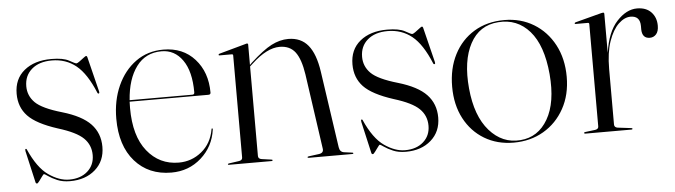

<svg xmlns="http://www.w3.org/2000/svg" viewBox="-37 -567 2468 702"><g transform="rotate(-5 1197.0 -216.0)"><path d="M193.5 3Q235.5 3 261 -19.8Q286.5 -42.5 286.5 -79Q286.5 -116 260.8 -141.2Q235 -166.5 168 -187Q90.5 -212 59.8 -244.5Q29 -277 29 -326Q29 -380.5 66.5 -411.2Q104 -442 166 -442Q210 -442 231.2 -430Q252.5 -418 256.5 -418Q260 -418 268.2 -424Q276.5 -430 284.2 -436Q292 -442 294 -442Q296.5 -442 298 -438L330 -309Q331.5 -303 329 -301.5Q325.5 -300 323.5 -304Q294 -376 256.5 -406.2Q219 -436.5 167.5 -436.5Q121 -436.5 93.8 -413Q66.5 -389.5 66.5 -350.5Q66.5 -315.5 91.5 -290.5Q116.5 -265.5 189 -244.5Q260.5 -223.5 292.5 -189.8Q324.5 -156 324.5 -106Q324.5 -54 288.8 -22.5Q253 9 196 9Q169 9 149.2 0.5Q129.5 -8 117.5 -16.5Q105.5 -25 102.5 -25Q101 -25 95.2 -17Q89.5 -9 83.5 -1Q77.5 7 75 7Q70.5 7 69.5 2L43 -114Q41.5 -121 44 -122.5Q46.5 -123.5 48 -121Q79 -51 118 -24Q157 3 193.5 3Z M735.5 -269Q735.5 -261.5 727 -261.5H438Q437.5 -250 437.5 -238Q437.5 -135.5 482.2 -79.8Q527 -24 598 -24Q645.5 -24 682 -53.8Q718.5 -83.5 727.5 -134.5Q728 -138 729.5 -138Q732.5 -138 732 -133.5Q723.5 -71.5 677.8 -30.8Q632 10 568 10Q484.5 10 434.2 -47.2Q384 -104.5 384 -203.5Q384 -270.5 408.2 -324.2Q432.5 -378 475.8 -409.2Q519 -440.5 577 -440.5Q649 -440.5 692.2 -392.2Q735.5 -344 735.5 -269ZM570 -435Q511.5 -435 477.8 -389.8Q444 -344.5 438.5 -267H669Q676.5 -267 676.5 -275Q676.5 -352 647.2 -393.5Q618 -435 570 -435Z M888 -431.5V-357L896 -365Q942.5 -407.5 973.5 -423.5Q1004.5 -439.5 1035.5 -439.5Q1082 -439.5 1108.2 -407.5Q1134.5 -375.5 1144 -310L1185 -29Q1187.5 -11 1203.5 -9L1233 -5Q1236.5 -4.5 1236.5 -2.5Q1236.5 0 1233 0H1072.5Q1068.5 0 1068.5 -2.5Q1068.5 -5 1073.5 -5.5L1111 -10.5Q1129 -13 1126.5 -29L1087 -305Q1078.5 -361.5 1058.8 -387.5Q1039 -413.5 1001.5 -413.5Q955 -413.5 899 -361.5L888 -351.5V-23Q888 -12.5 900 -10.5L935.5 -5.5Q940 -5.5 940 -2.5Q940 0 936.5 0H779Q776 0 776 -2.5Q776 -4 780 -5L818 -10.5Q830 -12.5 830 -22.5V-397Q830 -401.5 825 -401.5H779.5Q777 -401.5 777 -404Q777 -406 780 -407.5L877.5 -434.5Q881.5 -436 884 -436Q888 -436 888 -431.5Z M1426 3Q1468 3 1493.5 -19.8Q1519 -42.5 1519 -79Q1519 -116 1493.2 -141.2Q1467.5 -166.5 1400.5 -187Q1323 -212 1292.2 -244.5Q1261.5 -277 1261.5 -326Q1261.5 -380.5 1299 -411.2Q1336.5 -442 1398.5 -442Q1442.5 -442 1463.8 -430Q1485 -418 1489 -418Q1492.5 -418 1500.8 -424Q1509 -430 1516.8 -436Q1524.5 -442 1526.5 -442Q1529 -442 1530.5 -438L1562.5 -309Q1564 -303 1561.5 -301.5Q1558 -300 1556 -304Q1526.5 -376 1489 -406.2Q1451.5 -436.5 1400 -436.5Q1353.5 -436.5 1326.2 -413Q1299 -389.5 1299 -350.5Q1299 -315.5 1324 -290.5Q1349 -265.5 1421.5 -244.5Q1493 -223.5 1525 -189.8Q1557 -156 1557 -106Q1557 -54 1521.2 -22.5Q1485.5 9 1428.5 9Q1401.5 9 1381.8 0.5Q1362 -8 1350 -16.5Q1338 -25 1335 -25Q1333.5 -25 1327.8 -17Q1322 -9 1316 -1Q1310 7 1307.5 7Q1303 7 1302 2L1275.5 -114Q1274 -121 1276.5 -122.5Q1279 -123.5 1280.5 -121Q1311.5 -51 1350.5 -24Q1389.5 3 1426 3Z M1828.5 -439.5Q1888.5 -439.5 1936 -410.8Q1983.5 -382 2010.8 -330.8Q2038 -279.5 2038 -213Q2038 -147 2010.2 -96.8Q1982.5 -46.5 1934.2 -18.2Q1886 10 1824.5 10Q1764 10 1717.2 -18Q1670.5 -46 1644 -96.2Q1617.5 -146.5 1617.5 -213Q1617.5 -280 1643.8 -331Q1670 -382 1717.5 -410.8Q1765 -439.5 1828.5 -439.5ZM1849.5 3Q1915 -2 1950.2 -62.8Q1985.5 -123.5 1976.5 -228Q1967 -334.5 1921.2 -386.8Q1875.5 -439 1805.5 -433.5Q1736 -428.5 1702.5 -366Q1669 -303.5 1678.5 -201.5Q1688 -99.5 1735.5 -45.5Q1783 8.5 1849.5 3Z M2195 -430V-287Q2206 -363 2241.2 -401.2Q2276.5 -439.5 2315.5 -439.5Q2349 -439.5 2367.5 -420Q2386 -400.5 2386 -370Q2386 -349.5 2376.8 -339Q2367.5 -328.5 2353.5 -328.5Q2325.5 -328.5 2324.5 -361V-374Q2324.5 -411.5 2289.5 -411.5Q2267 -411.5 2245.2 -390.8Q2223.5 -370 2209.2 -329Q2195 -288 2195 -228V-24Q2195 -13.5 2207 -11.5L2257 -5.5Q2261 -5 2261 -2.5Q2261 0 2257.5 0H2087.5Q2083.5 0 2083.5 -3Q2083.5 -5.5 2089 -6L2125 -10.5Q2137 -12.5 2137 -22V-397.5Q2137 -402.5 2132.5 -402.5H2086.5Q2084 -402.5 2084 -405Q2084 -407 2087.5 -408.5L2184.5 -434Q2189 -435 2191 -435Q2195 -435 2195 -430Z"/></g></svg>

Font: Fraunces 144pt Light
Style: Regular
Weight: 300
Version: Version 1.000;[b76b70a41]